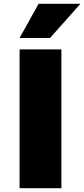

<svg xmlns="http://www.w3.org/2000/svg" viewBox="-20 -990 443 1010"><path d="M243 -790H83L183 -970H403ZM83 0V-730H303V0Z"/></svg>

Font: M PLUS 1p Black
Style: Regular
Weight: 900
Version: Version 1.061